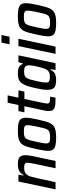

<svg xmlns="http://www.w3.org/2000/svg" viewBox="903 -1686 791 2637"><g transform="rotate(-90 1298.5 -367.5)"><path d="M16 0 124 -510H217L206 -441H213Q227 -466 246.5 -483Q266 -500 294 -509Q322 -518 358 -518Q408 -518 435.5 -507Q463 -496 474.5 -473Q486 -450 486 -414Q486 -395 482.5 -369.5Q479 -344 473 -314L406 0H306L367 -288Q374 -320 377.5 -343.5Q381 -367 382 -382Q382 -403 374.5 -413.5Q367 -424 350.5 -427.5Q334 -431 307 -431Q271 -431 248 -419Q225 -407 211 -384Q197 -361 188 -328Q179 -295 170 -253L115 0Z M726 8Q657 8 617.5 -2Q578 -12 561.5 -36Q545 -60 545 -102Q545 -130 551.5 -167.5Q558 -205 568 -255Q582 -319 594 -364Q606 -409 622 -439Q638 -469 663 -486.5Q688 -504 726 -511Q764 -518 820 -518Q889 -518 928 -508Q967 -498 983.5 -474Q1000 -450 1000 -407Q1000 -379 994 -341.5Q988 -304 978 -255Q964 -191 951.5 -146Q939 -101 923 -71Q907 -41 882.5 -23.5Q858 -6 820 1Q782 8 726 8ZM735 -75Q766 -75 786.5 -79Q807 -83 820.5 -93Q834 -103 843 -123Q852 -143 860 -175.5Q868 -208 878 -255Q887 -300 892.5 -331Q898 -362 898 -382Q898 -404 890 -415.5Q882 -427 863 -431Q844 -435 811 -435Q772 -435 749 -429Q726 -423 713 -404.5Q700 -386 690.5 -350.5Q681 -315 668 -255Q659 -210 653 -179Q647 -148 647 -128Q647 -106 655.5 -94.5Q664 -83 683 -79Q702 -75 735 -75Z M1275 0Q1227 0 1192.5 -2.5Q1158 -5 1135.5 -14.5Q1113 -24 1102.5 -42Q1092 -60 1092 -91Q1092 -102 1093 -114Q1094 -126 1096.5 -140.5Q1099 -155 1103 -172L1158 -428H1074L1091 -510H1175L1206 -658H1307L1276 -510H1376L1359 -428H1258L1203 -169Q1202 -162 1200 -151Q1198 -140 1196.5 -129.5Q1195 -119 1195 -113Q1195 -97 1204 -88.5Q1213 -80 1233.5 -77Q1254 -74 1290 -74Z M1520 8Q1472 8 1441.5 -2.5Q1411 -13 1397 -40Q1383 -67 1383 -114Q1383 -140 1388 -176Q1393 -212 1403 -258Q1419 -335 1435.5 -385Q1452 -435 1474.5 -464.5Q1497 -494 1528 -506Q1559 -518 1603 -518Q1640 -518 1668 -512Q1696 -506 1714 -490.5Q1732 -475 1738 -448H1744L1764 -510H1857L1749 0H1656L1667 -69H1660Q1644 -36 1621 -19.5Q1598 -3 1572.5 2.5Q1547 8 1520 8ZM1565 -78Q1592 -78 1611 -84Q1630 -90 1644 -103Q1658 -116 1667 -136Q1674 -149 1681 -171.5Q1688 -194 1695 -221Q1702 -248 1708 -275Q1714 -302 1717 -325.5Q1720 -349 1720 -363Q1720 -401 1701.5 -416.5Q1683 -432 1639 -432Q1606 -432 1585.5 -426.5Q1565 -421 1551 -403.5Q1537 -386 1526 -350.5Q1515 -315 1502 -255Q1493 -212 1488 -182.5Q1483 -153 1483 -134Q1483 -110 1491 -98Q1499 -86 1517.5 -82Q1536 -78 1565 -78Z M2008 -632 2032 -743H2136L2113 -632ZM1877 0 1984 -510H2085L1977 0Z M2299 8Q2230 8 2190.5 -2Q2151 -12 2134.5 -36Q2118 -60 2118 -102Q2118 -130 2124.5 -167.5Q2131 -205 2141 -255Q2155 -319 2167 -364Q2179 -409 2195 -439Q2211 -469 2236 -486.5Q2261 -504 2299 -511Q2337 -518 2393 -518Q2462 -518 2501 -508Q2540 -498 2556.5 -474Q2573 -450 2573 -407Q2573 -379 2567 -341.5Q2561 -304 2551 -255Q2537 -191 2524.5 -146Q2512 -101 2496 -71Q2480 -41 2455.5 -23.5Q2431 -6 2393 1Q2355 8 2299 8ZM2308 -75Q2339 -75 2359.5 -79Q2380 -83 2393.5 -93Q2407 -103 2416 -123Q2425 -143 2433 -175.5Q2441 -208 2451 -255Q2460 -300 2465.5 -331Q2471 -362 2471 -382Q2471 -404 2463 -415.5Q2455 -427 2436 -431Q2417 -435 2384 -435Q2345 -435 2322 -429Q2299 -423 2286 -404.5Q2273 -386 2263.5 -350.5Q2254 -315 2241 -255Q2232 -210 2226 -179Q2220 -148 2220 -128Q2220 -106 2228.5 -94.5Q2237 -83 2256 -79Q2275 -75 2308 -75Z"/></g></svg>

Font: Saira SemiCondensed Medium
Style: Italic
Weight: 500
Width: 4
Italic angle: -12°
Designer: Hector Gatti with collaboration of the Omnibus-Type team
Foundry: Omnibus-Type
Version: Version 1.101